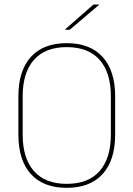

<svg xmlns="http://www.w3.org/2000/svg" viewBox="-20 -844 606 872"><path d="M283 9Q176.5 9 120 -53.8Q63.5 -116.5 63.5 -232.5V-406.5Q63.5 -522.5 120 -585.2Q176.5 -648 283 -648Q389.5 -648 446.2 -585.2Q503 -522.5 503 -406.5V-232.5Q503 -116.5 446.2 -53.8Q389.5 9 283 9ZM283 -9Q381.5 -9 432.5 -67.2Q483.5 -125.5 483.5 -232.5V-407Q483.5 -514 432.5 -572Q381.5 -630 283 -630Q185 -630 134 -572Q83 -514 83 -407V-232.5Q83 -125.5 134 -67.2Q185 -9 283 -9ZM404.5 -823.5H430.5V-822.5L297 -709H274.5V-709.5Z"/></svg>

Font: Anek Tamil Medium Thin
Style: Regular
Weight: 250
Version: Version 1.003